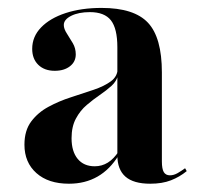

<svg xmlns="http://www.w3.org/2000/svg" viewBox="-20 -448 503 480"><path d="M273.4 -208.1V-329.8Q273.4 -376.6 257.3 -397.2Q241.1 -417.7 204.8 -417.7Q176.6 -417.7 158.1 -408.5Q139.5 -399.2 139.5 -385.5Q139.5 -375.8 147.2 -364.1Q154.8 -352.4 162.1 -339.9Q169.4 -327.4 169.4 -312.1Q169.4 -293.5 154.8 -282.3Q140.3 -271 116.9 -271Q91.1 -271 75.8 -285.9Q60.5 -300.8 60.5 -325.8Q60.5 -356.5 82.7 -379.4Q104.8 -402.4 144 -415.3Q183.1 -428.2 233.9 -428.2Q315.3 -428.2 350 -391.1Q384.7 -354 384.7 -266.9V-208.1ZM152.4 11.3Q100.8 11.3 71 -15.3Q41.1 -41.9 41.1 -86.3Q41.1 -121.8 58.1 -144.4Q75 -166.9 101.2 -181Q127.4 -195.2 157.3 -204.8Q187.1 -214.5 213.7 -223.4Q240.3 -232.3 257.3 -244.8Q274.2 -257.3 274.2 -277.4L275 -260.5Q271.8 -245.2 258.9 -233.5Q246 -221.8 229.4 -210.5Q212.9 -199.2 196.8 -185.5Q180.6 -171.8 169.8 -151.6Q158.9 -131.5 158.9 -102.4Q158.9 -69.4 174.2 -50.8Q189.5 -32.3 216.9 -32.3Q234.7 -32.3 249.6 -41.5Q264.5 -50.8 276.6 -69.4V-59.7Q254.8 -24.2 223.8 -6.5Q192.7 11.3 152.4 11.3ZM384.7 -44.4Q384.7 -25.8 389.5 -17.7Q394.4 -9.7 404.8 -9.7Q414.5 -9.7 424.2 -15.3Q433.9 -21 442.7 -27.4L446.8 -20.2Q429 -5.6 407.3 2.8Q385.5 11.3 355.6 11.3Q313.7 11.3 293.5 -6.5Q273.4 -24.2 273.4 -59.7V-208.1H384.7Z"/></svg>

Font: Playfair 144pt SemiCondensed
Style: Bold
Weight: 700
Width: 4
Designer: Claus Eggers Sørensen
Foundry: Claus Eggers Sørensen
Version: Version 2.203